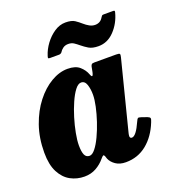

<svg xmlns="http://www.w3.org/2000/svg" viewBox="-146 -870 879 993"><g transform="rotate(-20 293.5 -373.0)"><path d="M568.5 -128Q541 -59 491.8 -19Q442.5 21 376.5 21Q343 21 321 6Q299 -9 290 -30Q288 -36 286.8 -39.5Q285.5 -43 284.5 -46.5Q280.5 -54 276.5 -52Q272.5 -50 263.5 -39.5Q243 -14.5 214.5 1.5Q186 17.5 150 17.5Q108.5 17.5 73.5 -1.5Q38.5 -20.5 17 -61.8Q-4.5 -103 -4.5 -170Q-4.5 -250.5 19 -317.5Q42.5 -384.5 80.8 -433.5Q119 -482.5 165 -509.5Q211 -536.5 256 -536.5Q299.5 -536.5 322.2 -516.5Q345 -496.5 354.5 -470.5Q358.5 -458.5 363.2 -457.5Q368 -456.5 372.5 -476.5L378 -505Q380 -513 383.8 -516.5Q387.5 -520 399.5 -520H518.5Q535.5 -520 538 -515.8Q540.5 -511.5 537 -498L441.5 -122Q440 -117.5 438.8 -110.8Q437.5 -104 437.5 -100.5Q437.5 -88 448.5 -88Q460 -88 473.2 -104.8Q486.5 -121.5 503 -158.5Q508.5 -171 512.5 -173Q516.5 -175 530.5 -170.5L560.5 -160Q572 -155.5 573.8 -149.8Q575.5 -144 568.5 -128ZM335 -366Q335 -397.5 326.8 -421.8Q318.5 -446 298 -446Q281.5 -446 264.5 -423.8Q247.5 -401.5 231.8 -366Q216 -330.5 203.5 -289.5Q191 -248.5 183.8 -210Q176.5 -171.5 176.5 -144Q176.5 -109.5 184.2 -92Q192 -74.5 211 -74.5Q226 -74.5 243 -95.8Q260 -117 276.2 -151.5Q292.5 -186 305.8 -225.8Q319 -265.5 327 -302.5Q335 -339.5 335 -366ZM448.5 -591.5Q415 -591.5 395.5 -603.2Q376 -615 361 -627.5Q346 -640 333.8 -648Q321.5 -656 303.5 -656Q286.5 -656 274.5 -647.2Q262.5 -638.5 256 -627Q249.5 -620 240.5 -620H190.5Q181.5 -620 181.2 -623.8Q181 -627.5 183.5 -635Q193.5 -667 215.5 -696.8Q237.5 -726.5 266.8 -746Q296 -765.5 328 -765.5Q361.5 -765.5 378.8 -754Q396 -742.5 410.5 -729.5Q424 -717.5 439 -709.2Q454 -701 469.5 -701Q498.5 -701 513 -726Q516.5 -731 518.8 -734Q521 -737 528.5 -737H581Q587.5 -737 588.5 -734.5Q589.5 -732 588 -726Q573.5 -670.5 536 -631Q498.5 -591.5 448.5 -591.5Z"/></g></svg>

Font: Besley* Narrow Heavy
Style: Italic
Weight: 800
Width: 4
Italic angle: -13°
Designer: Owen Earl
Foundry: indestructible type*
Version: Version 3.000; ttfautohint (v1.8.3)